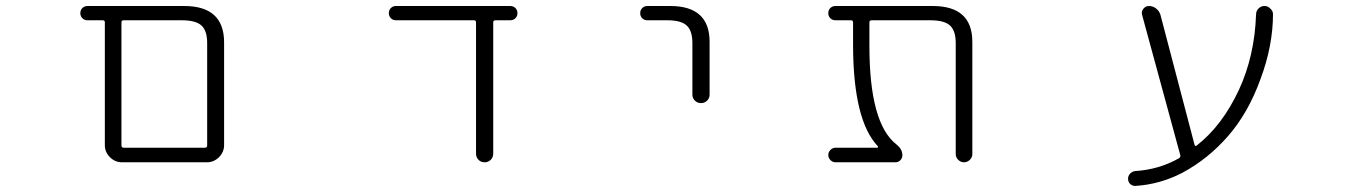

<svg xmlns="http://www.w3.org/2000/svg" viewBox="-20 -565 4540 643"><path d="M388.7 -21.5Q365.2 -21.5 348.1 -38.6Q331.1 -55.7 331.1 -79.1V-490.2Q331.1 -497.1 324.2 -497.1H273.4Q262.7 -497.1 255.9 -503.9Q249 -510.7 249 -521Q249 -531.2 255.9 -538.1Q262.7 -544.9 273.4 -544.9H596.7Q729.5 -544.9 730.5 -424.8V-79.1Q730.5 -55.7 713.4 -38.6Q696.3 -21.5 672.9 -21.5ZM673.8 -420.9Q673.8 -461.9 654.8 -479.5Q635.7 -497.1 588.9 -497.1H394.5Q386.7 -497.1 386.7 -490.2V-78.1Q386.7 -70.3 394.5 -70.3H666Q673.8 -70.3 673.8 -78.1Z M1631.8 -50.8Q1631.8 -38.1 1623.5 -29.8Q1615.2 -21.5 1603 -21.5Q1590.8 -21.5 1582.5 -29.8Q1574.2 -38.1 1574.2 -50.8V-490.2Q1574.2 -497.1 1567.4 -497.1H1305.7Q1295.9 -497.1 1289.1 -503.9Q1282.2 -510.7 1282.2 -521Q1282.2 -531.2 1289.1 -538.1Q1295.9 -544.9 1305.7 -544.9H1688.5Q1699.2 -544.9 1706.1 -538.1Q1712.9 -531.2 1712.9 -521Q1712.9 -510.7 1706.1 -503.9Q1699.2 -497.1 1688.5 -497.1H1639.6Q1631.8 -497.1 1631.8 -490.2Z M2147.5 -497.1Q2137.7 -497.1 2130.9 -503.9Q2124 -510.7 2124 -521Q2124 -531.2 2130.9 -538.1Q2137.7 -544.9 2147.5 -544.9H2224.6Q2356.4 -544.9 2356.4 -424.8V-248Q2356.4 -236.3 2348.1 -228Q2339.8 -219.7 2327.6 -219.7Q2315.4 -219.7 2307.1 -228Q2298.8 -236.3 2298.8 -248V-420.9Q2298.8 -461.9 2279.8 -479.5Q2260.7 -497.1 2214.8 -497.1Z M3236.3 -48.8Q3236.3 -38.1 3228 -29.8Q3219.7 -21.5 3208.5 -21.5Q3197.3 -21.5 3189 -29.8Q3180.7 -38.1 3180.7 -48.8V-420.9Q3180.7 -461.9 3161.6 -479.5Q3142.6 -497.1 3095.7 -497.1H2899.4Q2891.6 -497.1 2891.6 -490.2V-411.1Q2891.6 -151.4 2982.4 -81.1Q3002 -65.4 3002 -44.9Q3002 -35.2 2995.1 -28.3Q2988.3 -21.5 2978.5 -21.5H2778.3Q2768.6 -21.5 2761.2 -28.8Q2753.9 -36.1 2753.9 -45.9Q2753.9 -55.7 2761.2 -63Q2768.6 -70.3 2778.3 -70.3H2917Q2919.9 -70.3 2920.4 -72.3Q2920.9 -74.2 2919.9 -75.2Q2837.9 -161.1 2836.9 -411.1V-490.2Q2836.9 -497.1 2829.1 -497.1H2778.3Q2767.6 -497.1 2760.7 -503.9Q2753.9 -510.7 2753.9 -521Q2753.9 -531.2 2760.7 -538.1Q2767.6 -544.9 2778.3 -544.9H3103.5Q3236.3 -544.9 3236.3 -424.8Z M3980.5 -80.1Q3982.4 -73.2 3988.3 -78.1Q4073.2 -144.5 4128.9 -263.7Q4181.6 -377 4186.5 -516.6Q4186.5 -528.3 4194.8 -536.6Q4203.1 -544.9 4214.8 -544.9Q4226.6 -544.9 4234.4 -536.1Q4243.2 -528.3 4243.2 -517.6Q4243.2 -412.1 4201.2 -299.8Q4160.2 -186.5 4092.8 -109.4Q4025.4 -32.2 3939.5 13.7Q3864.3 52.7 3782.2 57.6Q3782.2 57.6 3781.2 57.6Q3771.5 57.6 3764.6 50.8Q3757.8 43.9 3757.8 33.7Q3757.8 23.4 3765.1 16.1Q3772.5 8.8 3782.2 7.8Q3861.3 2.9 3928.7 -35.2Q3934.6 -39.1 3932.6 -45.9L3804.7 -515.6Q3801.8 -526.4 3809.1 -535.6Q3816.4 -544.9 3828.1 -544.9Q3840.8 -544.9 3851.6 -536.6Q3862.3 -528.3 3866.2 -515.6Z"/></svg>

Font: Rounded Mgen+ 2m light
Style: Regular
Weight: 200
Designer: [Source Han Sans]
Ryoko NISHIZUKA  (kana & ideographs); Paul D. Hunt (Latin, Greek & Cyrillic); Wenlong ZHANG  (bopomofo
Version: Version 1.059.20150602